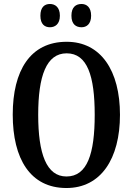

<svg xmlns="http://www.w3.org/2000/svg" viewBox="-20 -935 668 965"><path d="M390 -798C414 -798 438 -813 438 -856C438 -900 414 -915 390 -915C362 -915 339 -900 339 -856C339 -813 362 -798 390 -798ZM231 -798C256 -798 281 -813 281 -856C281 -900 256 -915 231 -915C205 -915 183 -900 183 -856C183 -813 205 -798 231 -798ZM314 10C487 10 583 -137 583 -358C583 -580 487 -725 315 -725C132 -725 44 -580 44 -359C44 -137 132 10 314 10ZM314 -48C213 -48 172 -163 172 -358C172 -553 213 -667 315 -667C419 -667 456 -553 456 -358C456 -163 419 -48 314 -48Z"/></svg>

Font: Noto Serif Hebrew ExtraCondensed SemiBold
Style: Regular
Weight: 600
Width: 2
Designer: Monotype Design Team
Foundry: Monotype Imaging Inc.
Version: Version 2.004